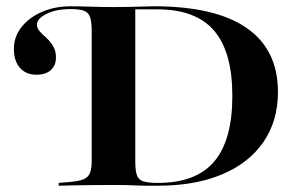

<svg xmlns="http://www.w3.org/2000/svg" viewBox="-20 -591 950 611"><path d="M444.4 0Q430.6 0 414.9 -0.8Q399.2 -1.6 381.5 -2Q363.7 -2.4 343.5 -2.4Q308.9 -2.4 276.6 -2Q244.4 -1.6 216.5 -1.2Q188.7 -0.8 166.9 0V-8.9L204 -12.1Q231.5 -14.5 246 -20.6Q260.5 -26.6 266.1 -39.9Q271.8 -53.2 271.8 -78.2V-492.7Q271.8 -521.8 266.5 -536.7Q261.3 -551.6 246.8 -556.9Q232.3 -562.1 204.8 -562.1Q158.1 -562.1 127.8 -546.8Q97.6 -531.5 97.6 -512.9Q97.6 -500.8 106.5 -491.1Q115.3 -481.5 127.4 -470.6Q139.5 -459.7 148.8 -444.8Q158.1 -429.8 158.1 -408.1Q158.1 -382.3 141.5 -367.7Q125 -353.2 96 -353.2Q62.9 -353.2 43.5 -375Q24.2 -396.8 24.2 -435.5Q24.2 -474.2 48.4 -504.8Q72.6 -535.5 113.7 -553.2Q154.8 -571 204.8 -571Q232.3 -571 269 -569.8Q305.6 -568.5 344.4 -568.5H339.5Q362.9 -568.5 388.3 -569Q413.7 -569.4 435.5 -570.2Q457.3 -571 469.4 -571Q665.3 -571 764.9 -502Q864.5 -433.1 864.5 -298.4Q864.5 -205.6 818.1 -138.7Q771.8 -71.8 686.3 -35.9Q600.8 0 482.3 0ZM482.3 -8.9Q604 -8.9 661.7 -77Q719.4 -145.2 719.4 -285.5Q719.4 -425.8 661.3 -493.5Q603.2 -561.3 479.8 -561.3H410.5V-76.6Q410.5 -48.4 415.7 -33.5Q421 -18.5 436.7 -13.7Q452.4 -8.9 482.3 -8.9Z"/></svg>

Font: Playfair 144pt SemiExpanded ExtraBold
Style: Regular
Weight: 800
Width: 6
Designer: Claus Eggers Sørensen
Foundry: Claus Eggers Sørensen
Version: Version 2.203